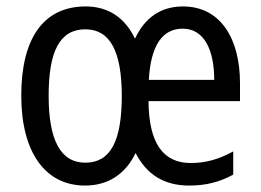

<svg xmlns="http://www.w3.org/2000/svg" viewBox="-20 -566 810 596"><path d="M548 -546C480 -546 430 -512 399 -446C367 -513 314 -546 246 -546C115 -546 46 -447 46 -269C46 -94 120 10 244 10C315 10 369 -25 401 -91C435 -24 490 10 567 10C620 10 662 -1 704 -24V-96C660 -72 620 -60 572 -60C486 -60 442 -122 441 -252H725V-308C725 -444 666 -546 548 -546ZM547 -477C615 -477 645 -409 645 -318H442C448 -425 484 -477 547 -477ZM245 -475C322 -475 358 -406 358 -268C358 -128 323 -61 245 -61C168 -61 131 -131 131 -269C131 -406 165 -475 245 -475Z"/></svg>

Font: Noto Sans Lao Condensed
Style: Regular
Weight: 400
Width: 3
Designer: Monotype Design Team
Foundry: Monotype Imaging Inc.
Version: Version 2.004